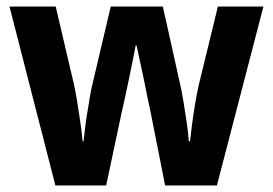

<svg xmlns="http://www.w3.org/2000/svg" viewBox="-20 -566 833 586"><path d="M440 -222Q436 -239 430.5 -267Q425 -295 418.5 -326Q412 -357 406 -384.5Q400 -412 397 -427H394Q391 -411 385.5 -383.5Q380 -356 373.5 -324.5Q367 -293 361 -265.5Q355 -238 351 -221L304 0H149L9 -546H150L204 -316Q210 -290 215.5 -256.5Q221 -223 225.5 -191Q230 -159 232 -135H235Q237 -151 239.5 -173.5Q242 -196 246 -219.5Q250 -243 253.5 -265Q257 -287 260 -300L318 -546H477L532 -299Q536 -280 541 -249.5Q546 -219 550.5 -188Q555 -157 556 -135H560Q562 -155 566 -185.5Q570 -216 575.5 -249Q581 -282 587 -308L645 -546H784L642 0H484Z"/></svg>

Font: Noto Sans Thai SemiCondensed
Style: Bold
Weight: 700
Width: 4
Designer: Monotype Design Team
Foundry: Monotype Imaging Inc.
Version: Version 2.001